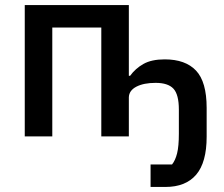

<svg xmlns="http://www.w3.org/2000/svg" viewBox="-20 -540 886 760"><path d="M576 200V111H661Q674 95 681 67Q688 39 688 -11V-106Q688 -166 666.5 -189Q645 -212 596 -212Q549 -212 520 -197Q491 -182 490 -155V0H381V-431H187V0H78V-520H490V-240H495Q516 -269 548 -287Q580 -305 632 -305Q714 -305 756 -260.5Q798 -216 798 -113V1Q798 103 756.5 151.5Q715 200 635 200Z"/></svg>

Font: IBM Plex Sans Medium
Style: Regular
Weight: 500
Designer: Mike Abbink, Paul van der Laan, Pieter van Rosmalen
Foundry: Bold Monday
Version: Version 3.201